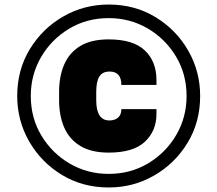

<svg xmlns="http://www.w3.org/2000/svg" viewBox="-20 -814 960 848"><path d="M460 14Q345 14 253.5 -41.5Q162 -97 109 -189Q56 -281 56 -390Q56 -505 111.5 -596.5Q167 -688 259 -741Q351 -794 460 -794Q575 -794 666.5 -738.5Q758 -683 811 -591Q864 -499 864 -390Q864 -275 808.5 -183.5Q753 -92 661 -39Q569 14 460 14ZM460 -46Q557 -46 635 -93Q713 -140 758.5 -218Q804 -296 804 -390Q804 -487 757 -565Q710 -643 632 -688.5Q554 -734 460 -734Q363 -734 285 -687Q207 -640 161.5 -562Q116 -484 116 -390Q116 -293 163 -215Q210 -137 288 -91.5Q366 -46 460 -46ZM460 -140Q383 -140 334.5 -169.5Q286 -199 263.5 -251Q241 -303 241 -372V-408Q241 -477 263.5 -529Q286 -581 334 -610.5Q382 -640 460 -640Q569 -640 620 -591Q671 -542 671 -461V-439H516Q516 -498 464 -498Q432 -498 418.5 -475.5Q405 -453 405 -408V-372Q405 -282 463 -282Q487 -282 501.5 -294.5Q516 -307 516 -332H671V-310Q671 -236 620 -188Q569 -140 460 -140Z"/></svg>

Font: Tanohe Sans Black
Style: Regular
Weight: 900
Designer: Village Type and Design LLC & Cristiano Sobral
Foundry: Cooper Hewitt Smithsonian Design Museum
Version: Version 1.00;March 11, 2020;FontCreator 12.0.0.2522 64-bit; 